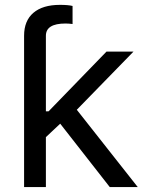

<svg xmlns="http://www.w3.org/2000/svg" viewBox="-20 -754 589 774"><path d="M77.1 0V-609.9Q77.1 -670.4 114.7 -702.4Q152.3 -734.4 221.7 -734.4Q254.9 -734.4 272.5 -730V-657.2Q265.1 -658.2 257.6 -658.7Q250 -659.2 244.1 -659.2Q165 -659.2 165 -609.9V-305.2H175.8L409.2 -545.9H518.1L289.6 -311.5L535.2 0H422.4L222.7 -255.4L165 -201.2V0Z"/></svg>

Font: Inter-Regular
Style: Regular
Weight: 400
Designer: Rasmus Andersson
Foundry: rsms
Version: Version 4.000;git-a52131595